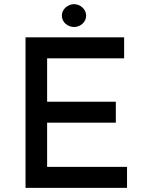

<svg xmlns="http://www.w3.org/2000/svg" viewBox="-20 -905 695 925"><path d="M278 -830C278 -797 307 -775 337 -775C366 -775 395 -797 395 -830C395 -861 366 -885 337 -885C307 -885 278 -861 278 -830ZM103 -725V0H592V-101H207V-314H538V-415H207V-624H578V-725Z"/></svg>

Font: Reem Kufi
Style: Regular
Weight: 400
Designer: Khaled Hosny
Version: Version 0.007